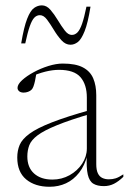

<svg xmlns="http://www.w3.org/2000/svg" viewBox="-20 -704 492 734"><path d="M330.5 -285V-270Q247 -245.5 197.5 -225.2Q148 -205 123.8 -186.8Q99.5 -168.5 92 -148.8Q84.5 -129 84.5 -106Q84.5 -64 110.2 -40.8Q136 -17.5 180.5 -17.5Q216 -17.5 246 -34.2Q276 -51 294 -78.2Q312 -105.5 312 -136.5V-331Q312 -380.5 287.8 -408.8Q263.5 -437 205.5 -437Q181 -437 153 -430Q125 -423 88.5 -407L119 -423Q116.5 -407 113.8 -394.5Q111 -382 108 -373.8Q105 -365.5 100.5 -361Q95.5 -356 87.2 -353Q79 -350 70.5 -350Q59.5 -350 53.2 -355.2Q47 -360.5 47 -368Q47 -381.5 64.5 -397.5Q82 -413.5 108.8 -428Q135.5 -442.5 165.2 -451.8Q195 -461 220 -461Q269.5 -461 297.2 -446.2Q325 -431.5 336.5 -404.2Q348 -377 348 -340V-76.5Q348 -54.5 354 -41.8Q360 -29 371 -23.8Q382 -18.5 396 -18.5Q410 -18.5 422 -22.2Q434 -26 451.5 -37.5V-28Q433.5 -10.5 415.8 -1.5Q398 7.5 377.5 7.5Q352 7.5 336.8 -1.8Q321.5 -11 315.5 -37Q309.5 -63 312 -113L315 -114Q304 -71 282.5 -43.8Q261 -16.5 232.2 -3.2Q203.5 10 169.5 10Q114 10 80 -18.2Q46 -46.5 46 -102Q46 -128 55.2 -150Q64.5 -172 93 -193Q121.5 -214 178.5 -236.2Q235.5 -258.5 330.5 -285ZM326 -678.5Q316 -616 303.5 -584.8Q291 -553.5 277.5 -543.2Q264 -533 249.5 -533Q230.5 -533 215 -550Q199.5 -567 186 -589.5Q172.5 -612 159.8 -629Q147 -646 132.5 -646Q120.5 -646 111.2 -636.5Q102 -627 93.8 -603.5Q85.5 -580 76.5 -538H61Q71.5 -601 83.8 -632.2Q96 -663.5 110.2 -673.5Q124.5 -683.5 140 -683.5Q158 -683.5 172.8 -666.5Q187.5 -649.5 201 -627Q214.5 -604.5 227.5 -587.5Q240.5 -570.5 254.5 -570.5Q266.5 -570.5 276 -580Q285.5 -589.5 293.8 -613.2Q302 -637 310.5 -678.5Z"/></svg>

Font: Newsreader 36pt ExtraLight
Style: Regular
Weight: 250
Designer: Hugues Gentile
Foundry: Production Type
Version: Version 1.003